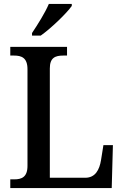

<svg xmlns="http://www.w3.org/2000/svg" viewBox="-20 -951 627 971"><path d="M142 -784V-771H186C240 -809 319 -886 343 -921V-931H227C208 -886 170 -826 142 -784ZM32 0H545L551 -217H503L491 -142C483 -92 462 -52 411 -52H232V-605C232 -659 259 -670 300 -670H319V-714H32V-670H51C89 -670 119 -659 119 -601V-112C119 -55 89 -44 53 -44H32Z"/></svg>

Font: Noto Serif Hebrew SemiCondensed Medium
Style: Regular
Weight: 500
Width: 4
Designer: Monotype Design Team
Foundry: Monotype Imaging Inc.
Version: Version 2.004